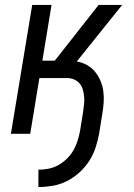

<svg xmlns="http://www.w3.org/2000/svg" viewBox="-20 -540 540 775"><path d="M135 215V145Q155 145 175.5 141Q196 137 214.5 127Q233 117 249.5 101Q266 85 276.5 66.5Q287 48 293 28.5Q299 9 303 -11L316 -92Q318 -107 319.5 -122Q321 -137 319.5 -151.5Q318 -166 314 -179.5Q310 -193 301 -203.5Q292 -214 278.5 -219.5Q265 -225 250 -225H139L102 0H24L110 -520H188L151 -295H201L378 -520H473L290 -292Q312 -288 331 -277.5Q350 -267 363.5 -250.5Q377 -234 385.5 -214Q394 -194 397 -172Q400 -150 398.5 -127Q397 -104 393 -81L380 0Q375 28 365.5 56.5Q356 85 339.5 110.5Q323 136 299.5 157Q276 178 249 191.5Q222 205 192.5 210Q163 215 135 215Z"/></svg>

Font: Iosevka Term Curly Oblique
Style: Regular
Weight: 400
Italic angle: -9°
Designer: Belleve Invis
Foundry: Belleve Invis
Version: Version 32.3.0